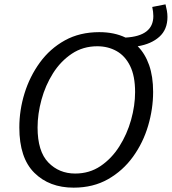

<svg xmlns="http://www.w3.org/2000/svg" viewBox="-20 -855 791 884"><path d="M319 9Q207 9 138 -59.5Q69 -128 69 -268Q69 -348 93 -425.5Q117 -503 163.5 -567Q210 -631 278.5 -669Q347 -707 437 -707Q506 -707 558 -682Q686 -689 686 -781Q686 -800 681 -823L742 -835Q746 -820 748.5 -805.5Q751 -791 751 -777Q751 -719 713.5 -685.5Q676 -652 614 -642Q648 -608 666.5 -555.5Q685 -503 685 -432Q685 -354 662 -276Q639 -198 592.5 -133.5Q546 -69 477.5 -30Q409 9 319 9ZM326 -56Q392 -56 443 -90.5Q494 -125 529.5 -181Q565 -237 583.5 -303Q602 -369 602 -431Q602 -505 579 -551.5Q556 -598 516.5 -620Q477 -642 428 -642Q362 -642 310.5 -607.5Q259 -573 224 -517.5Q189 -462 171 -396Q153 -330 153 -268Q153 -158 202.5 -107Q252 -56 326 -56Z"/></svg>

Font: Bitter
Style: Italic
Weight: 400
Italic angle: -9°
Designer: Sol Matas, and Bitter project Authors
Foundry: Sol Matas
Version: Version 2.001